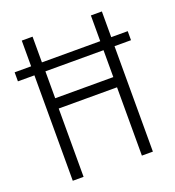

<svg xmlns="http://www.w3.org/2000/svg" viewBox="-131 -817 837 919"><g transform="rotate(-20 287.0 -357.0)"><path d="M83 0V-537H-1V-583H83V-714H138V-583H435V-714H491V-583H575V-537H491V0H435V-348H138V0ZM139 -400H435V-537H139Z"/></g></svg>

Font: Noto Sans Sinhala UI Condensed Light
Style: Regular
Weight: 300
Width: 3
Designer: Jelle Bosma - Monotype Design Team
Foundry: Monotype Imaging Inc.
Version: Version 2.006; ttfautohint (v1.8.4.7-5d5b)